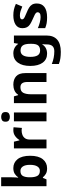

<svg xmlns="http://www.w3.org/2000/svg" viewBox="1070 -1870 1040 3219"><g transform="rotate(-90 1589.5 -260.0)"><path d="M227 -583Q227 -552 225 -522Q223 -492 221 -475H227Q249 -509 286 -532.5Q323 -556 382 -556Q474 -556 531 -484.5Q588 -413 588 -274Q588 -134 530 -62Q472 10 378 10Q318 10 283.5 -11.5Q249 -33 227 -60H217L192 0H78V-760H227ZM334 -437Q276 -437 252.5 -401Q229 -365 227 -291V-275Q227 -196 250.5 -153.5Q274 -111 336 -111Q382 -111 409 -153.5Q436 -196 436 -276Q436 -356 408.5 -396.5Q381 -437 334 -437Z M1016 -556Q1027 -556 1042 -555Q1057 -554 1066 -552L1055 -412Q1048 -414 1034.5 -415.5Q1021 -417 1011 -417Q973 -417 938 -403.5Q903 -390 881.5 -360Q860 -330 860 -278V0H711V-546H824L846 -454H853Q877 -496 919 -526Q961 -556 1016 -556Z M1314 -546V0H1165V-546ZM1240 -760Q1273 -760 1297 -744.5Q1321 -729 1321 -686.8Q1321 -646 1297 -630Q1273 -614 1240 -614Q1205.7 -614 1182.4 -630Q1159 -646 1159 -686.8Q1159 -729 1182.4 -744.5Q1205.7 -760 1240 -760Z M1780 -556Q1868 -556 1921 -508.5Q1974 -461 1974 -356V0H1825V-319Q1825 -378 1804 -407.5Q1783 -437 1737 -437Q1669 -437 1644 -390.5Q1619 -344 1619 -257V0H1470V-546H1584L1604 -476H1612Q1638 -518 1683.5 -537Q1729 -556 1780 -556Z M2304 -556Q2354 -556 2394 -536Q2434 -516 2462 -476H2466L2478 -546H2604V1Q2604 118 2535 179Q2466 240 2331 240Q2273 240 2223.5 233Q2174 226 2127 208V89Q2228 131 2340 131Q2398 131 2426.5 100Q2455 69 2455 7V-4Q2455 -21 2456.5 -39Q2458 -57 2459 -71H2455Q2427 -28 2388 -9Q2349 10 2300 10Q2203 10 2148.5 -64.5Q2094 -139 2094 -272Q2094 -406 2150 -481Q2206 -556 2304 -556ZM2351 -435Q2299 -435 2272.5 -394Q2246 -353 2246 -270Q2246 -188 2272 -147.5Q2298 -107 2353 -107Q2410 -107 2437.5 -139.5Q2465 -172 2465 -253V-271Q2465 -359 2438 -397Q2411 -435 2351 -435Z M3141 -162Q3141 -79 3082.5 -34.5Q3024 10 2908 10Q2851 10 2810 2.5Q2769 -5 2728 -22V-145Q2772 -125 2823 -112Q2874 -99 2913 -99Q2957 -99 2975.5 -112Q2994 -125 2994 -146Q2994 -160 2986.5 -171Q2979 -182 2954 -196Q2929 -210 2876 -232Q2825 -254 2792 -275.5Q2759 -297 2743 -327.5Q2727 -358 2727 -404Q2727 -480 2786 -518Q2845 -556 2943 -556Q2994 -556 3040 -546Q3086 -536 3135 -513L3090 -406Q3050 -423 3014 -434.5Q2978 -446 2941 -446Q2908 -446 2891.5 -437Q2875 -428 2875 -410Q2875 -397 2883.5 -386.5Q2892 -376 2916.5 -364Q2941 -352 2989 -332Q3036 -313 3070 -292.5Q3104 -272 3122.5 -241.5Q3141 -211 3141 -162Z"/></g></svg>

Font: Noto Sans Tangsa
Style: Regular
Weight: 400
Designer: David Williams
Foundry: Google LLC
Version: Version 1.504